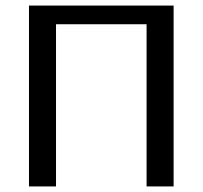

<svg xmlns="http://www.w3.org/2000/svg" viewBox="-20 -669 727 689"><path d="M603 0V-649H84V0H181V-582H506V0Z"/></svg>

Font: Gamestation Text
Style: Bold
Weight: 400
Designer: Jonas Hecksher
Foundry: Jonas Hecksher, Playtypeª, e-types AS
Version: Version 1.003